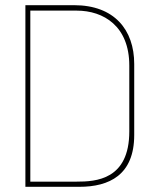

<svg xmlns="http://www.w3.org/2000/svg" viewBox="-20 -721 616 741"><path d="M479 -214C479 -27 350 -20 276 -20H97V-680H276C380 -680 479 -620 479 -468ZM286 0C401 0 498 -45 498 -200V-474C498 -606 421 -701 266 -701H78V0Z"/></svg>

Font: Advent Pro
Style: Thin
Weight: 100
Designer: Andreas Kalpakidis
Foundry: Andreas Kalpakidis
Version: Version 2.002 2007